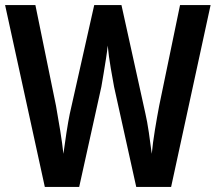

<svg xmlns="http://www.w3.org/2000/svg" viewBox="-23 -734 847 754"><path d="M804 -714 649 0H512L425 -393Q420 -419 412 -466Q404 -513 400 -555Q398 -534 393.5 -505Q389 -476 384 -446Q379 -416 375 -393L288 0H153L-3 -714H116L197 -318Q205 -274 213.5 -221Q222 -168 226 -130Q231 -168 238 -213Q245 -258 251 -287L347 -714H454L548 -288Q555 -258 561.5 -214Q568 -170 573 -130Q577 -173 585.5 -224.5Q594 -276 602 -318L684 -714Z"/></svg>

Font: Noto Sans Gurmukhi Condensed SemiBold
Style: Regular
Weight: 600
Width: 3
Designer: Jelle Bosma - Monotype Design Team
Foundry: Monotype Imaging Inc.
Version: Version 2.004; ttfautohint (v1.8.4.7-5d5b)